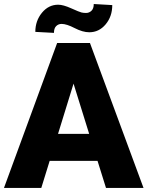

<svg xmlns="http://www.w3.org/2000/svg" viewBox="-21 -922 725 942"><path d="M457.5 -132.8H222.7L181.6 0H-1.5L259.3 -710.9H420.4L683.1 0H499ZM263.7 -265.1H416.5L339.8 -511.7ZM529.8 -897Q529.8 -841.3 497.3 -802.5Q464.8 -763.7 417 -763.7Q384.8 -763.7 345.2 -784.2Q305.7 -804.7 281.2 -804.7Q265.6 -804.7 254.6 -793.9Q243.7 -783.2 243.7 -760.7L152.3 -765.6Q152.3 -819.8 184.8 -859.4Q217.3 -898.9 264.6 -898.9Q289.1 -898.9 328.6 -881.1Q368.2 -863.3 378.7 -860.8Q389.2 -858.4 400.9 -858.4Q416.5 -858.4 427.7 -869.1Q439 -879.9 439 -902.3Z"/></svg>

Font: Roboto Black
Style: Regular
Weight: 900
Designer: Google
Version: Version 2.134; 2016